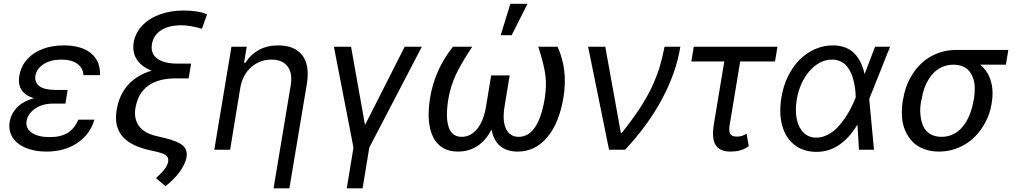

<svg xmlns="http://www.w3.org/2000/svg" viewBox="-20 -793 5377 1017"><path d="M329.5 -261.4H329.2L326.7 -244.3H261.4Q205.3 -244.3 166.4 -217.9Q127.5 -191.4 120.7 -152Q114.7 -113.6 148.1 -90.2Q181.5 -66.8 242.9 -66.8Q302.2 -66.8 338.4 -89.1Q374.6 -111.5 394.9 -159.1H480.1Q457.7 -81.7 389.9 -35.9Q322.1 9.9 225.9 9.9Q163.4 9.9 116.3 -9.8Q69.2 -29.5 46.5 -65.5Q23.8 -101.6 31.2 -147.7Q33.7 -162.3 38.9 -175.8Q44 -189.3 54 -204.2Q63.9 -219.1 77.8 -231.4Q91.6 -243.6 112.7 -254.8Q133.9 -266 159.8 -272.7Q67.5 -300.1 82.4 -392Q90.9 -441.8 123.2 -478.2Q155.5 -514.6 205.8 -533.6Q256 -552.6 318.2 -552.6Q411.2 -552.6 461.8 -511Q512.4 -469.5 509.9 -394.9H421.9Q420.1 -432.9 389.6 -455.1Q359 -477.3 305.4 -477.3Q249.3 -477.3 211.8 -453.8Q174.4 -430.4 167.6 -392Q162.3 -356.9 188.6 -336.8Q214.8 -316.8 272.7 -316.8H338.1Z M1076.7 -717.3 1049.7 -640.6Q988.3 -659.1 940.3 -659.1Q874.3 -659.1 833.5 -633Q792.6 -606.9 784.8 -558.9Q776.6 -509.6 812.7 -482.8Q848.7 -456 922.6 -456H992.2L986.5 -423.3L979.4 -377.8H909.8Q818.2 -377.8 764.4 -338.4Q710.6 -299 697.4 -220.9Q688.2 -164.8 715.4 -126.8Q742.5 -88.8 802.6 -73.9L855.8 -61.1Q923.3 -44.7 948.9 -21.7Q974.4 1.4 968 40.5Q961.3 76.7 931.3 117.7Q901.3 158.7 856.5 193.2L806.1 150.6Q841.6 118.3 854.8 98.9Q867.9 79.5 870.7 63.9Q874.3 41.9 859.9 30.4Q845.5 18.8 805.4 9.9L779.8 4.3Q671.9 -18.8 627.7 -71.4Q583.5 -123.9 598 -211.6Q611.2 -290.8 658.2 -343.2Q705.3 -395.6 783 -418.7Q729.8 -439.3 704.7 -478Q679.7 -516.7 688.2 -568.2Q696.4 -617.9 732.4 -656.4Q768.5 -695 825.3 -716.1Q882.1 -737.2 951 -737.2Q1030.5 -737.2 1076.7 -717.3Z M1252.8 -328.1 1198.9 0H1115.1L1206 -545.5H1286.9L1272.7 -460.2H1279.8Q1306.5 -503.6 1350.7 -528.1Q1394.9 -552.6 1454.5 -552.6Q1540.1 -552.6 1581 -500.4Q1621.8 -448.2 1605.1 -346.6L1512.8 204.5H1429L1519.9 -340.9Q1530.5 -404.8 1503.4 -441.1Q1476.2 -477.3 1417.6 -477.3Q1356.5 -477.3 1310.9 -437.5Q1265.3 -397.7 1252.8 -328.1Z M1748.6 -545.5H1839.5L1913.4 -130.7L2123.6 -545.5H2214.5L1936.1 -11.4L1900.6 204.5H1816.8L1852.3 -11.4Z M2379.3 -545.5H2481.5Q2419.7 -452.4 2393.1 -394Q2366.5 -335.6 2355.1 -269.9Q2339.1 -172.2 2356.4 -120.2Q2373.6 -68.2 2425.4 -68.2Q2473 -68.2 2507.5 -110.3Q2541.9 -152.3 2554.7 -230.1L2581.7 -393.5H2679.7L2652.7 -230.1Q2639.9 -152.3 2660.5 -110.3Q2681.1 -68.2 2728 -68.2Q2780.2 -68.2 2814.6 -120.2Q2849.1 -172.2 2865.1 -269.9Q2876.1 -335.6 2869 -393.6Q2861.9 -451.7 2831 -545.5H2933.2Q2989 -423.7 2964.5 -277Q2942.1 -141 2878.4 -65.5Q2814.6 9.9 2722.3 9.9Q2664.1 9.9 2628.9 -19.9Q2593.8 -49.7 2583.5 -107.2Q2554.3 -49.7 2509.2 -19.9Q2464.1 9.9 2405.5 9.9Q2313.6 9.9 2274.9 -65.7Q2236.2 -141.3 2258.5 -277Q2283 -424.4 2379.3 -545.5ZM2632.1 -606.5 2683.2 -772.7H2774.1L2690.3 -606.5Z M3206 0 3095.2 -545.5H3186.1L3268.5 -89.5H3274.1Q3330.6 -160.9 3369.9 -220.7Q3409.1 -280.5 3434.3 -335.6Q3459.5 -390.6 3474.1 -438.2Q3488.6 -485.8 3500 -545.5H3583.8Q3561.4 -408 3487.2 -269.2Q3413 -130.3 3291.2 0Z M4098 -545.5 4085.2 -467.3H3900.6L3845.2 -132.1Q3842.7 -119 3842.9 -108.8Q3843 -98.7 3844.5 -92.3Q3845.9 -85.9 3850.1 -81.3Q3854.4 -76.7 3857.8 -74.4Q3861.2 -72.1 3867.5 -71Q3873.9 -70 3877.5 -69.8Q3881 -69.6 3887.8 -69.6Q3909.8 -69.6 3934.7 -85.2L3946 -18.5Q3921.5 -1.8 3898.8 4.1Q3876.1 9.9 3849.4 9.9Q3792.6 9.9 3770.8 -24.5Q3748.9 -58.9 3761.4 -136.4L3816.4 -467.3H3642L3654.8 -545.5Z M4302.6 11.4Q4234 10.7 4187.3 -26.3Q4140.6 -63.2 4122.9 -128.9Q4105.1 -194.6 4119.3 -278.4Q4128.9 -337.7 4153.9 -388.8Q4179 -440 4214.5 -475.9Q4250 -511.7 4295.6 -532.1Q4341.3 -552.6 4390.6 -552.6Q4427.9 -552.6 4457.2 -541.4Q4486.5 -530.2 4506.4 -509.2Q4526.3 -488.3 4539.1 -461.6Q4551.8 -435 4559.7 -400.6L4615.1 -545.5H4694.6L4585.2 -271.3L4584.2 -267.4L4609.4 0H4529.8L4521.7 -133.2Q4433.2 13.1 4302.6 11.4ZM4512.8 -278.1V-279.8Q4512.1 -296.2 4510.7 -311.4Q4509.2 -326.7 4505.3 -347.3Q4501.4 -367.9 4495.9 -385.1Q4490.4 -402.3 4480.8 -419.9Q4471.2 -437.5 4458.8 -449.8Q4446.4 -462 4428.1 -469.6Q4409.8 -477.3 4387.8 -477.3Q4321.7 -477.3 4269 -417.8Q4216.3 -358.3 4200.3 -265.6Q4191.1 -208.1 4200.3 -162.5Q4209.5 -116.8 4236.5 -90.4Q4263.5 -63.9 4304 -63.9Q4334.9 -63.9 4364.3 -79.4Q4393.8 -94.8 4415.5 -117.2Q4437.1 -139.6 4457.2 -169.9Q4477.3 -200.3 4489.3 -224.6Q4501.4 -248.9 4511.4 -274.1Z M4761.4 -258.5 4764.2 -269.9Q4773.1 -324.6 4797.2 -372Q4821.4 -419.4 4856.9 -454Q4892.4 -488.6 4940.3 -508.5Q4988.3 -528.4 5042.6 -528.4H5321L5308.2 -450.3H5171.9Q5211.6 -418 5227.8 -365.9Q5244 -313.9 5233 -248.6L5231.5 -238.6Q5223.4 -190.3 5199.9 -145.8Q5176.5 -101.2 5141.3 -66.4Q5106.2 -31.6 5057.5 -10.8Q5008.9 9.9 4954.5 9.9Q4910.5 9.9 4874.8 -3.4Q4839.1 -16.7 4815.2 -40.8Q4791.2 -65 4775.9 -98.4Q4760.7 -131.7 4757.8 -172.2Q4755 -212.7 4761.4 -258.5ZM4862.2 -269.9 4859.4 -258.5Q4851.9 -220.2 4855.3 -185.7Q4858.7 -151.3 4870.2 -125Q4881.7 -98.7 4906.8 -83.5Q4931.8 -68.2 4967.3 -68.2Q4995.4 -68.2 5020.2 -78.1Q5045.1 -88.1 5063.7 -105.6Q5082.4 -123.2 5097.1 -147.4Q5111.9 -171.5 5121.4 -199.4Q5131 -227.3 5136.4 -258.5L5139.2 -269.9Q5143.1 -299 5143.1 -325.6Q5143.1 -352.3 5135.7 -375Q5128.2 -397.7 5115.2 -414.6Q5102.3 -431.5 5080.4 -440.9Q5058.6 -450.3 5029.8 -450.3Q5001.8 -450.3 4976.9 -440.7Q4952.1 -431.1 4933.4 -414.6Q4914.8 -398.1 4900.2 -375.2Q4885.7 -352.3 4876.2 -325.8Q4866.8 -299.4 4862.2 -269.9Z"/></svg>

Font: Karasuma Gothic
Style: Italic
Weight: 400
Italic angle: -9.39999°
Designer: Rasmus Andersson / Ryoko Nishizuka
Foundry: Genbu
Version: Version 1.00